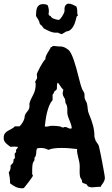

<svg xmlns="http://www.w3.org/2000/svg" viewBox="-31 -983 605 1033"><path d="M533.2 -27.8Q533.2 -19 530.8 -12.5Q528.3 -5.9 524.9 -0.5Q521.5 4.9 517.3 10.3Q513.2 15.6 509.8 22.9L502.9 22Q493.2 22 483.4 23.4Q473.6 24.9 463.9 24.9Q455.1 24.9 447.5 22Q439.9 19 436 9.8Q429.2 5.9 422.4 4.2Q415.5 2.4 410.2 -2.9V-7.8Q410.2 -14.6 405.8 -20Q401.4 -25.4 399.9 -32.2Q397 -45.4 397.5 -59.8Q397.9 -74.2 397.9 -87.9Q397.9 -100.1 395.5 -111.8Q393.1 -123.5 390.1 -135Q387.2 -146.5 385 -158Q382.8 -169.4 383.8 -181.2Q362.8 -183.6 342.5 -185.3Q322.3 -187 300.8 -187Q282.7 -187 264.4 -185.3Q246.1 -183.6 229 -176.8Q219.7 -182.1 209.2 -184.6Q198.7 -187 188 -187Q176.8 -187 168 -184.1Q164.1 -174.3 164.1 -164.6Q164.1 -154.8 161.1 -145Q160.2 -140.6 158 -138.9Q155.8 -137.2 154.8 -134.8Q153.8 -132.3 154.3 -129.6Q154.8 -127 154.8 -124Q154.8 -121.1 150.6 -114.7Q146.5 -108.4 145 -103Q142.6 -90.3 142.3 -75.9Q142.1 -61.5 142.1 -47.9Q142.1 -44.9 144 -42.7Q146 -40.5 146 -38.1Q146 -35.6 138.7 -25.1Q131.3 -14.6 122.3 -2.7Q113.3 9.3 105.5 18.8Q97.7 28.3 97.2 28.8Q93.8 29.8 90.8 29.8Q87.9 29.8 85 29.8Q67.9 29.8 51.8 21.7Q35.6 13.7 22.9 2.9V-3.9Q22.9 -16.6 21 -29.5Q19 -42.5 16.1 -55.2Q22.9 -64 24.9 -73.2Q26.9 -82.5 25.9 -92.8Q30.3 -97.7 33.4 -100.6Q36.6 -103.5 38.6 -106.4Q40.5 -109.4 41.3 -113.3Q42 -117.2 42 -124V-126L48.8 -131.8Q49.8 -137.2 48.8 -141.8Q47.9 -146.5 47.9 -151.9Q47.9 -155.8 48.8 -158.2L55.2 -164.1Q56.2 -167 55.7 -169.7Q55.2 -172.4 55.2 -174.8Q55.2 -177.2 56.6 -179Q58.1 -180.7 60.1 -182.6Q62 -184.6 63.5 -186.5Q64.9 -188.5 64.9 -190.9V-192.9Q44.9 -195.8 25.9 -192.9Q19.5 -197.3 12.9 -202.1Q6.3 -207 1 -212.4Q-4.4 -217.8 -7.8 -224.6Q-11.2 -231.4 -11.2 -240.2Q-11.2 -256.3 -4.9 -264.6Q1.5 -272.9 10.5 -278.6Q19.5 -284.2 30 -289.1Q40.5 -293.9 48.8 -303.2H74.2Q83 -312 89.6 -322.5Q96.2 -333 100.1 -345.2Q101.6 -349.6 101.6 -354.5Q101.6 -359.4 103 -363.8Q107.4 -373.5 114.7 -381.6Q122.1 -389.6 126 -399.9Q128.4 -407.7 127.4 -416Q126.5 -424.3 128.9 -432.1Q133.3 -445.3 138.7 -455.6Q144 -465.8 149.2 -476.3Q154.3 -486.8 157.7 -500Q161.1 -513.2 161.1 -532.2Q161.1 -535.2 159.7 -537.1Q158.2 -539.1 158.2 -542Q158.2 -544.9 162.4 -550.8Q166.5 -556.6 168 -561Q169.4 -566.4 168.2 -571.5Q167 -576.7 167 -582Q167 -585.4 172.4 -597.4Q177.7 -609.4 185.1 -622.8Q192.4 -636.2 200.2 -648.2Q208 -660.2 212.9 -664.1Q213.4 -674.8 216.8 -682.9Q220.2 -690.9 224.6 -698.2Q229 -705.6 233.9 -712.9Q238.8 -720.2 242.2 -729Q249 -729 252 -734.9Q252.9 -735.8 254.9 -735.8Q262.7 -735.8 272.5 -734.4Q282.2 -732.9 294.9 -732.9Q306.2 -732.9 316.7 -727.8Q327.1 -722.7 335.9 -715.8Q344.2 -709.5 351.8 -694.3Q359.4 -679.2 366.2 -659.4Q373 -639.6 379.2 -617.2Q385.3 -594.7 390.6 -573.5Q396 -552.2 400.9 -534.4Q405.8 -516.6 410.2 -505.9Q412.6 -499 416.5 -493.4Q420.4 -487.8 422.9 -480Q424.3 -473.1 423.8 -465.8Q423.3 -458.5 425.8 -451.2Q427.7 -444.8 430.7 -439.9Q433.6 -435.1 436 -429.2Q439.9 -414.1 440.9 -398.2Q441.9 -382.3 448.2 -368.2Q460.9 -339.4 469 -309.6Q477.1 -279.8 477.1 -249Q477.1 -242.2 481 -234.9Q481 -231 483.4 -226.6Q485.8 -222.2 489 -217.5Q492.2 -212.9 495.4 -208.5Q498.5 -204.1 500 -200.2Q501 -197.3 503.9 -184.3Q506.8 -171.4 510.5 -153.3Q514.2 -135.3 518.1 -114.5Q522 -93.8 525.4 -75.4Q528.8 -57.1 531 -43.9Q533.2 -30.8 533.2 -27.8ZM355 -293Q354.5 -302.7 351.6 -312Q348.6 -321.3 345 -330.3Q341.3 -339.4 337.6 -348.9Q334 -358.4 332 -368.2Q330.6 -378.4 331.3 -390.1Q332 -401.9 329.1 -413.1Q327.6 -418.9 325.9 -421.4Q324.2 -423.8 323 -426Q321.8 -428.2 320.8 -431.9Q319.8 -435.5 319.8 -443.8Q319.8 -448.2 317.6 -452.1Q315.4 -456.1 313 -460Q310.5 -463.9 308.3 -469.2Q306.2 -474.6 306.2 -481.9Q306.2 -486.3 307.6 -491Q309.1 -495.6 310.1 -500Q300.8 -508.3 294.7 -518.6Q288.6 -528.8 280.8 -538.1Q277.3 -536.1 276.4 -531.7Q275.4 -527.3 275.4 -522.2Q275.4 -517.1 275.4 -511.7Q275.4 -506.3 273.9 -502.9Q272.5 -498.5 268.3 -496.3Q264.2 -494.1 261.2 -490.2Q258.8 -486.3 257.6 -481.4Q256.3 -476.6 252 -474.1V-444.8Q240.7 -431.6 233.6 -414.1Q226.6 -396.5 221.9 -377.4Q217.3 -358.4 214.6 -339.1Q211.9 -319.8 210 -303.2Q211.4 -302.2 213.4 -302Q215.3 -301.8 216.8 -301.8Q225.1 -301.8 232.9 -304Q240.7 -306.2 249 -306.2Q270 -306.2 290 -303.2Q295.4 -302.2 299.6 -299.6Q303.7 -296.9 309.1 -296.9Q311.5 -296.9 313.2 -298.3Q314.9 -299.8 318.8 -299.8Q326.7 -299.8 333.5 -295.4Q340.3 -291 348.1 -291Q351.1 -291 355 -293ZM387.7 -901.4V-898.9L381.8 -895Q378.9 -884.8 376.2 -874Q373.5 -863.3 369.4 -853.5Q365.2 -843.8 359.4 -835Q353.5 -826.2 343.8 -819.3Q338.4 -815.9 332.8 -815.2Q327.1 -814.5 322.8 -812Q317.4 -809.1 312.3 -805.7Q307.1 -802.2 301.8 -799.3Q296.4 -800.3 291.5 -802.2Q286.6 -804.2 280.8 -807.1H276.9Q265.6 -806.6 256.3 -808.3Q247.1 -810.1 238.8 -813.5Q230.5 -816.9 222.2 -821Q213.9 -825.2 204.6 -830.1Q200.2 -836.9 195.3 -842.8Q190.4 -848.6 183.6 -853Q181.2 -866.7 175.3 -876.7Q169.4 -886.7 162.6 -897Q163.1 -908.2 163.8 -919.7Q164.6 -931.2 168 -940.2Q171.4 -949.2 179.2 -955.1Q187 -960.9 202.6 -960.9Q209 -960.9 214.1 -959.7Q219.2 -958.5 224.6 -956.1Q228 -948.7 230 -940.4Q231.9 -932.1 231.9 -923.3Q231.9 -919.4 231.4 -915.5Q231 -911.6 230 -907.2Q231 -904.8 232.2 -903.1Q233.4 -901.4 234.9 -898.9L240.7 -897Q242.7 -893.1 244.1 -891.6Q245.6 -890.1 246.6 -889.4Q247.6 -888.7 249 -887.7Q250.5 -886.7 252.9 -884.3Q258.8 -881.8 268.8 -878.9Q278.8 -876 284.7 -876Q288.1 -876 293 -881.3Q297.9 -886.7 302.5 -893.8Q307.1 -900.9 310.5 -907.7Q314 -914.6 314.9 -918Q316.4 -922.9 316.2 -927.7Q315.9 -932.6 315.9 -937Q315.9 -941.4 317.4 -946Q318.8 -950.7 321.8 -954.6Q324.7 -958.5 328.9 -960.9Q333 -963.4 337.9 -963.4Q348.1 -963.4 359.4 -958.5Q370.6 -953.6 379.9 -948.2Q383.8 -939 384.3 -929.4Q384.8 -919.9 384.8 -910.2Q384.8 -907.7 386.2 -905.8Q387.7 -903.8 387.7 -901.4Z"/></svg>

Font: Margarine
Style: Regular
Weight: 400
Designer: Astigmatic (AOETI)
Foundry: Astigmatic (AOETI)
Version: Version 1.000